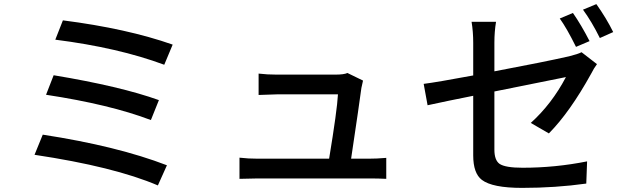

<svg xmlns="http://www.w3.org/2000/svg" viewBox="-20 -868 3040 934"><path d="M286 -769Q598 -729 820 -651L779 -553Q556 -636 249 -675ZM241 -502Q566 -448 753 -381L714 -284Q514 -360 204 -407ZM188 -213Q551 -157 792 -64L748 34Q535 -57 148 -115Z M1772 -96Q1813 -96 1859 -100V2Q1821 0 1774 0H1235Q1213 0 1145 2V-101Q1188 -96 1235 -96H1581Q1620 -332 1624 -409H1327L1238 -406V-510Q1280 -505 1326 -505H1610Q1654 -505 1670 -513L1746 -476Q1743 -465 1738 -440Q1729 -370 1688 -96Z M2782 -640Q2737 -731 2703 -778L2767 -805Q2808 -746 2848 -668ZM2385 -521Q2624 -566 2748 -594Q2792 -605 2809 -614L2884 -556Q2869 -536 2856 -510Q2752 -322 2650 -219L2562 -270Q2664 -362 2733 -493L2385 -423V-140Q2385 -89 2410 -71Q2438 -52 2522 -52Q2681 -52 2836 -83L2832 25Q2682 46 2520 46Q2375 46 2324 7Q2282 -25 2282 -112V-402Q2156 -377 2060 -356L2041 -460Q2105 -468 2282 -501V-660Q2282 -714 2274 -762H2393Q2385 -714 2385 -660ZM2881 -848Q2930 -779 2963 -712L2898 -683Q2859 -762 2816 -821Z"/></svg>

Font: Noto Sans S Chinese Medium
Style: Regular
Weight: 500
Designer: Ryoko NISHIZUKA  (kana & ideographs); Paul D. Hunt (Latin, Greek & Cyrillic); Wenlong ZHANG  (bopomofo); Sandoll Communi
Foundry: Adobe Systems Incorporated
Version: Version 1.000;PS 1;hotconv 1.0.78;makeotf.lib2.5.61930